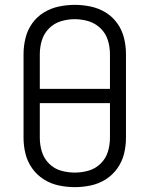

<svg xmlns="http://www.w3.org/2000/svg" viewBox="-20 -763 616 791"><path d="M288 8Q321 8 354 1Q387 -6 415.5 -24Q444 -42 463.5 -69.5Q483 -97 491 -129.5Q499 -162 499 -195V-540Q499 -573 491 -606Q483 -639 463.5 -666.5Q444 -694 415.5 -711.5Q387 -729 354 -736Q321 -743 288 -743Q255 -743 222 -736Q189 -729 160.5 -711.5Q132 -694 112.5 -666.5Q93 -639 85 -606Q77 -573 77 -540V-195Q77 -162 85 -129.5Q93 -97 112.5 -69.5Q132 -42 160.5 -24Q189 -6 222 1Q255 8 288 8ZM288 -52Q259 -52 231 -60Q203 -68 182 -89Q161 -110 152.5 -138Q144 -166 144 -195V-338H433V-195Q433 -166 424.5 -138Q416 -110 394.5 -89Q373 -68 345 -60Q317 -52 288 -52ZM144 -397V-540Q144 -569 152.5 -597Q161 -625 182 -646Q203 -667 231 -675.5Q259 -684 288 -684Q317 -684 345 -675.5Q373 -667 394.5 -646Q416 -625 424.5 -597Q433 -569 433 -540V-397Z"/></svg>

Font: Iosevka Sparkle Light
Style: Regular
Weight: 300
Designer: Belleve Invis
Foundry: Belleve Invis
Version: Version 4.5.0; ttfautohint (v1.8.3)